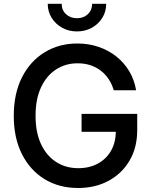

<svg xmlns="http://www.w3.org/2000/svg" viewBox="-20 -963 785 994"><path d="M384.3 10.3Q285.6 10.3 210.7 -35.6Q135.7 -81.5 93.5 -165.3Q51.3 -249 51.3 -363.3Q51.3 -479 94 -563Q136.7 -647 211.2 -692.4Q285.6 -737.8 380.4 -737.8Q439.5 -737.8 490.7 -720.2Q542 -702.6 582.5 -670.4Q623 -638.2 649.4 -593.8Q675.8 -549.3 684.6 -495.6H568.8Q559.6 -527.8 542.5 -553.5Q525.4 -579.1 501.5 -597.4Q477.5 -615.7 447.5 -625.5Q417.5 -635.3 381.8 -635.3Q319.3 -635.3 270 -603.3Q220.7 -571.3 192.4 -510.7Q164.1 -450.2 164.1 -363.8Q164.1 -277.3 192.4 -217Q220.7 -156.7 270.5 -124.5Q320.3 -92.3 385.3 -92.3Q442.9 -92.3 486.8 -116.2Q530.8 -140.1 555.2 -183.3Q579.6 -226.6 579.6 -285.2L609.4 -280.8H402.3V-373.5H690.4V-289.6Q690.4 -198.7 650.6 -131.3Q610.8 -64 542 -26.9Q473.1 10.3 384.3 10.3ZM378.4 -800.3Q335.9 -800.3 301.8 -819.3Q267.6 -838.4 247.3 -870.8Q227.1 -903.3 227.1 -943.4H299.3Q299.3 -910.6 321.8 -889.6Q344.2 -868.7 378.4 -868.7Q412.6 -868.7 434.8 -889.6Q457 -910.6 457 -943.4H529.8Q529.8 -903.3 509.8 -870.8Q489.7 -838.4 455.6 -819.3Q421.4 -800.3 378.4 -800.3Z"/></svg>

Font: V-Inter
Style: Medium-500
Weight: 500
Designer: Rasmus Andersson
Foundry: rsms
Version: Version 4.000;git-4146feb